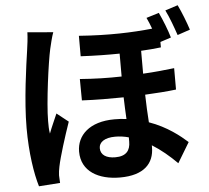

<svg xmlns="http://www.w3.org/2000/svg" viewBox="-59 -906 1118 1028"><g transform="rotate(-5 500.0 -391.5)"><path d="M987 -706C975 -744 952 -803 933 -842L865 -820C885 -780 904 -727 919 -683ZM119 -768C118 -736 113 -698 109 -671C98 -595 70 -407 70 -257C70 -123 88 -10 109 59L223 51C222 37 221 20 221 10C221 -1 224 -22 227 -36C238 -90 270 -191 298 -272L236 -321C222 -288 205 -252 192 -217C188 -237 188 -264 188 -284C188 -383 218 -602 233 -668C237 -686 249 -736 257 -756ZM611 -137C611 -90 589 -60 530 -60C482 -60 451 -79 451 -116C451 -148 482 -170 538 -170C562 -170 586 -167 611 -160ZM885 -508C833 -502 777 -496 717 -493V-616C755 -618 791 -621 824 -625V-654L882 -673C871 -712 848 -770 829 -810L761 -789C770 -771 778 -750 786 -729C679 -718 553 -713 392 -725V-615C469 -611 538 -610 601 -611V-488C529 -486 454 -488 377 -494L378 -379C454 -375 530 -375 602 -376C603 -337 605 -297 607 -259C586 -262 564 -263 542 -263C408 -263 339 -194 339 -107C339 0 431 50 546 50C674 50 730 -9 730 -97V-107C777 -78 822 -40 863 1L928 -107C890 -141 822 -197 725 -231C722 -277 719 -326 718 -380C780 -383 836 -387 885 -393Z"/></g></svg>

Font: Source Han Sans SC Bold
Style: Regular
Weight: 700
Designer: Ryoko NISHIZUKA (kana & ideographs); Paul D. Hunt (Latin, Greek & Cyrillic); Wenlong ZHANG (bopomofo); Sandoll Communica
Foundry: Adobe Systems Incorporated
Version: Version 1.001;PS 1.001;hotconv 1.0.78;makeotf.lib2.5.61930